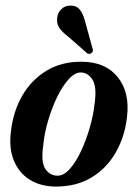

<svg xmlns="http://www.w3.org/2000/svg" viewBox="-20 -677 507 706"><path d="M282.5 -450Q368.5 -449 413.2 -393Q458 -337 447 -247Q439 -175 406 -117Q373 -59 317.5 -25Q262 9 186 9Q130.5 9 90.5 -15.5Q50.5 -40 31.5 -85.2Q12.5 -130.5 20 -192Q28 -266 61.5 -324.5Q95 -383 151 -417Q207 -451 282.5 -450ZM192 -31Q214.5 -31 236.8 -56Q259 -81 278 -121.5Q297 -162 310.2 -208.2Q323.5 -254.5 328 -297Q336.5 -357 320.5 -383.2Q304.5 -409.5 278 -410.5Q255.5 -411 232.8 -386Q210 -361 190.2 -320.5Q170.5 -280 156.8 -233Q143 -186 139 -142.5Q130 -80.5 146.8 -55.8Q163.5 -31 192 -31ZM292 -601.5 320 -499.5Q324.5 -488.5 317 -482.5Q309 -475.5 300 -481.5L229.5 -543.5Q207.5 -560 197.5 -575.5Q187.5 -591 190.5 -614Q192 -629 205 -642.8Q218 -656.5 239 -656.5Q260.5 -657 272.5 -642.8Q284.5 -628.5 292 -601.5Z"/></svg>

Font: Fraunces 144pt S050 SemiBold
Style: Italic
Weight: 600
Italic angle: -16°
Version: Version 1.000; ttfautohint (v1.8.3)